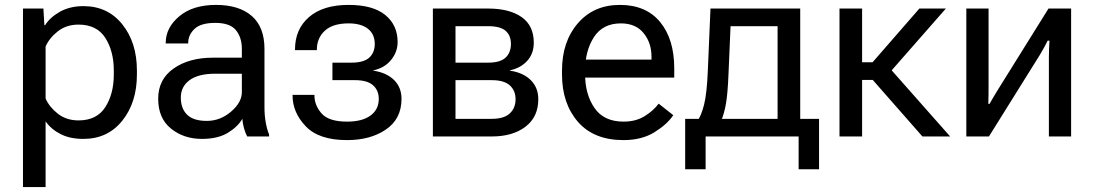

<svg xmlns="http://www.w3.org/2000/svg" viewBox="-20 -548 4394 771"><path d="M72.3 203.1H163.1V-60.5Q185.5 -28.8 223.4 -9.5Q261.2 9.8 314.9 9.8Q412.6 9.8 471.2 -63.5Q529.8 -136.7 529.8 -249V-264.6Q529.8 -377 471.2 -450.2Q412.6 -523.4 314.9 -523.4Q261.2 -523.4 220.9 -501Q180.7 -478.5 161.1 -446.8H158.2L154.3 -513.7H72.3ZM163.1 -152.3V-361.3Q178.2 -395.5 212.4 -422.4Q246.6 -449.2 295.4 -449.2Q368.7 -449.2 402.8 -396Q437 -342.8 437 -264.6V-249Q437 -170.9 402.8 -117.7Q368.7 -64.5 295.4 -64.5Q246.6 -64.5 212.4 -91.3Q178.2 -118.2 163.1 -152.3Z M615.2 -151.4Q615.2 -73.2 666.5 -31.7Q717.8 9.8 791 9.8Q854.5 9.8 894.8 -14.6Q935.1 -39.1 953.1 -70.8Q954.6 -51.3 960.2 -31.7Q965.8 -12.2 972.7 0H1060.5V-7.8Q1051.8 -29.3 1046.9 -57.4Q1042 -85.4 1042 -117.2V-351.6Q1042 -439.5 991 -483.9Q939.9 -528.3 847.2 -528.3Q754.4 -528.3 700 -482.7Q645.5 -437 645.5 -376V-373.5H735.8V-376Q735.8 -407.7 761 -431.9Q786.1 -456.1 844.7 -456.1Q903.3 -456.1 927.2 -427Q951.2 -397.9 951.2 -351.6V-316.4H835Q739.3 -316.4 677.2 -272.9Q615.2 -229.5 615.2 -151.4ZM706.1 -156.2Q706.1 -200.2 741.2 -226.1Q776.4 -252 844.7 -252H951.2V-178.2Q951.2 -136.7 907.7 -99.6Q864.3 -62.5 810.5 -62.5Q756.8 -62.5 731.4 -87.4Q706.1 -112.3 706.1 -156.2Z M1373.5 14.6Q1467.8 14.6 1530 -28.1Q1592.3 -70.8 1592.3 -150.9Q1592.3 -197.3 1562.3 -226.8Q1532.2 -256.3 1479.5 -264.2V-265.6Q1523.9 -274.9 1550.3 -307.1Q1576.7 -339.4 1576.7 -378.9Q1576.7 -447.3 1527.1 -487.8Q1477.5 -528.3 1379.9 -528.3Q1277.3 -528.3 1220.9 -479.5Q1164.6 -430.7 1164.6 -349.1V-346.7H1252.4V-349.1Q1252.4 -395 1284.4 -424.6Q1316.4 -454.1 1379.9 -454.1Q1429.7 -454.1 1457.3 -432.6Q1484.9 -411.1 1484.9 -371.6Q1484.9 -336.9 1462.9 -316.7Q1440.9 -296.4 1390.6 -296.4H1314.9V-226.1H1405.3Q1455.1 -226.1 1478 -205.6Q1501 -185.1 1501 -150.9Q1501 -108.4 1467.8 -84Q1434.6 -59.6 1374 -59.6Q1300.3 -59.6 1271.5 -92.3Q1242.7 -125 1242.7 -164.6V-167H1154.8V-164.6Q1154.8 -96.2 1207.8 -40.8Q1260.7 14.6 1373.5 14.6Z M1718.3 0H1954.6Q2039.1 0 2090.3 -39.3Q2141.6 -78.6 2141.6 -149.4Q2141.6 -196.3 2111.3 -226.3Q2081.1 -256.3 2027.8 -264.2V-265.6Q2071.3 -274.9 2097.4 -304Q2123.5 -333 2123.5 -376.5Q2123.5 -445.3 2074.5 -479.5Q2025.4 -513.7 1939.9 -513.7H1718.3ZM1809.1 -296.4V-442.9H1939.9Q1988.8 -442.9 2010.3 -424.3Q2031.7 -405.8 2031.7 -371.6Q2031.7 -336.9 2010.3 -316.7Q1988.8 -296.4 1939.9 -296.4ZM1809.1 -70.8V-226.1H1954.6Q2004.4 -226.1 2027.3 -205.1Q2050.3 -184.1 2050.3 -149.4Q2050.3 -114.3 2027.1 -92.5Q2003.9 -70.8 1954.6 -70.8Z M2236.8 -249Q2236.8 -132.8 2300.5 -59.1Q2364.3 14.6 2483.9 14.6Q2557.1 14.6 2608.2 -17.1Q2659.2 -48.8 2683.6 -85.4L2625 -131.8Q2603 -102.5 2567.9 -81.1Q2532.7 -59.6 2483.9 -59.6Q2404.8 -59.6 2367.2 -114.5Q2329.6 -169.4 2329.6 -249V-264.6Q2329.6 -344.2 2365.2 -399.2Q2400.9 -454.1 2473.1 -454.1Q2532.7 -454.1 2564.5 -415Q2596.2 -376 2596.2 -320.3V-308.6H2292.5V-236.3H2687.5V-273.4Q2687.5 -390.6 2630.9 -459.5Q2574.2 -528.3 2469.2 -528.3Q2364.3 -528.3 2300.5 -454.6Q2236.8 -380.9 2236.8 -264.6Z M3187 131.8H3269V-70.8H2731.4V131.8H2813.5V0H3187ZM2913.6 -442.9H3102.5V0H3193.4V-513.7H2833L2822.3 -262.7Q2818.4 -170.9 2807.1 -127Q2795.9 -83 2780.3 -62H2875.5Q2888.7 -92.8 2895.5 -133.5Q2902.3 -174.3 2905.3 -249Z M3684.1 0H3795.4L3535.2 -294.4L3479.5 -232.9ZM3396.5 -297.9V-227.1H3526.9L3778.3 -513.7H3671.9L3483.9 -297.9ZM3441.9 -513.7H3351.1V0H3441.9Z M3860.4 0H3951.2L4154.8 -326.2Q4164.1 -341.3 4172.6 -356.9Q4181.2 -372.6 4187 -384.8H4194.3Q4193.4 -370.1 4192.6 -350.6Q4191.9 -331.1 4191.9 -316.4V0H4281.2V-513.7H4190.4L3986.8 -187Q3977.5 -171.9 3969 -157.5Q3960.4 -143.1 3953.6 -130.9H3948.7Q3949.2 -145.5 3949.5 -163.8Q3949.7 -182.1 3949.7 -196.8V-513.7H3860.4Z"/></svg>

Font: Roboto Flex
Style: Regular
Weight: 400
Designer: Berlow after Robertson
Foundry: Google
Version: Version 3.200;gftools[0.9.32]